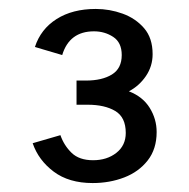

<svg xmlns="http://www.w3.org/2000/svg" viewBox="-20 -806 423 429"><path d="M187 -397Q134 -397 100 -422.5Q66 -448 53 -486L115 -504Q123 -481 140 -464.5Q157 -448 188 -448Q219 -448 240 -464.5Q261 -481 261 -509Q261 -544 237.5 -558Q214 -572 176 -572H151V-626H172Q208 -626 230 -639.5Q252 -653 252 -683Q252 -711 233 -723.5Q214 -736 190 -736Q135 -736 119 -683L58 -701Q71 -741 106.5 -763.5Q142 -786 194 -786Q225 -786 254 -775.5Q283 -765 302 -743Q321 -721 321 -685Q321 -658 306 -636Q291 -614 268 -602Q299 -590 314.5 -565Q330 -540 330 -511Q330 -473 310 -447.5Q290 -422 257.5 -409.5Q225 -397 187 -397Z"/></svg>

Font: Atkinson Hyperlegible
Style: Regular
Weight: 400
Designer: Elliott Scott, Megan Eiswerth, Linus Boman, Theodore Petrosky
Foundry: Braille Institute
Version: Version 1.006; ttfautohint (v1.8.3)